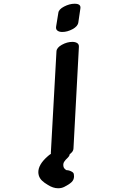

<svg xmlns="http://www.w3.org/2000/svg" viewBox="-20 -848 640 1027"><path d="M319 40Q320 53 335 62Q342 62 345 63Q355 65 364.5 70.5Q374 76 375 84V85Q376 89 376 95Q376 114 362.5 126.5Q349 139 325 151Q310 159 291 159Q264 159 236 141Q217 130 205 118.5Q193 107 188 92Q185 82 185 73Q185 32 234 -11Q252 -28 277.5 -37.5Q303 -47 327 -46Q339 -45 346 -39Q353 -33 353 -25Q353 -15 342 -4Q330 7 323.5 17Q317 27 319 40ZM367 -624Q383 -624 393 -617.5Q403 -611 402 -597L373 -54Q372 -33 344 -17.5Q316 -2 288 -2Q251 -2 252 -31L282 -573Q283 -593 311 -608.5Q339 -624 367 -624ZM313 -677Q340 -677 368 -692Q396 -707 399 -728Q407 -778 410 -803Q414 -828 379 -828Q352 -828 323 -813Q294 -798 292 -779L280 -705Q278 -691 287.5 -684Q297 -677 313 -677Z"/></svg>

Font: Sedgwick Ave Display
Style: Regular
Weight: 400
Designer: Kevin Burke, Pedro Vergani
Foundry: Google, Inc.
Version: Version 1.000